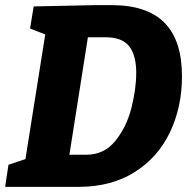

<svg xmlns="http://www.w3.org/2000/svg" viewBox="-26 -727 745 747"><path d="M409 -707Q546 -707 614 -638.5Q682 -570 682 -430Q682 -311 635.5 -213Q589 -115 498 -57.5Q407 0 280 0H-6L7 -86L73 -108L150 -593L91 -616L105 -702L341 -707ZM310 -125Q379 -125 422.5 -178.5Q466 -232 485 -306Q504 -380 504 -444Q504 -511 477 -546.5Q450 -582 384 -582H316L244 -125Z"/></svg>

Font: Bitter Pro ExtraBold
Style: Italic
Weight: 800
Italic angle: -9°
Designer: Sol Matas, and Bitter project Authors
Foundry: Sol Matas
Version: Version 1.010